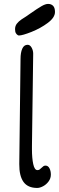

<svg xmlns="http://www.w3.org/2000/svg" viewBox="-20 -954 300 977"><path d="M238.8 -65.4Q238.8 -46.4 227.3 -30.8Q215.8 -15.1 199.2 -6.3Q182.6 2.4 169.4 2.4Q121.6 2.4 99.6 -28.3Q77.6 -59.1 78.1 -118.7L84.5 -654.3Q84.5 -686.5 93.3 -706.3Q102.1 -726.1 120.6 -726.1Q132.8 -726.1 140.9 -711.7Q148.9 -697.3 148.9 -680.7L142.6 -211.4V-194.8Q142.6 -148.9 149.2 -118.7Q155.8 -88.4 170.4 -88.4Q176.8 -88.4 181.2 -91.3Q185.5 -94.2 191.4 -100.1Q197.3 -106 201.4 -108.6Q205.6 -111.3 211.4 -111.3Q224.6 -111.3 231.7 -97.7Q238.8 -84 238.8 -65.4ZM89.8 -855.5Q112.8 -869.6 135.7 -886.2Q169.9 -910.2 190.4 -922.1Q210.9 -934.1 224.6 -934.1Q240.7 -934.1 250.2 -924.3Q259.8 -914.6 259.8 -893.1Q259.8 -864.7 223.1 -837.4Q186.5 -810.1 140.4 -791.7Q94.2 -773.4 76.2 -773.4Q76.2 -772.5 70.8 -775.1Q65.4 -777.8 61 -784.9Q56.6 -792 56.6 -805.7Q56.6 -821.8 65.7 -833.5Q74.7 -845.2 89.8 -855.5Z"/></svg>

Font: Dekko
Style: Regular
Weight: 400
Designer: Multiple
Foundry: Sorkin Type
Version: Version 2.001